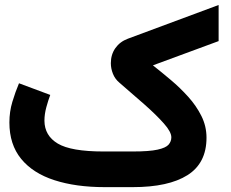

<svg xmlns="http://www.w3.org/2000/svg" viewBox="-20 -769 951 789"><path d="M524.9 -146.5Q593.8 -146.5 627.7 -154.1Q661.6 -161.6 672.9 -174.8Q684.1 -188 684.1 -204.6Q684.1 -227.1 653.3 -261.7Q622.6 -296.4 574 -339.4Q525.4 -382.3 470.7 -429.2Q452.6 -444.3 444.1 -465.8Q435.5 -487.3 435.5 -509.3Q435.5 -544.9 454.1 -571.3Q472.7 -597.7 505.4 -609.9L878.4 -748.5V-600.1L608.4 -500.5Q643.6 -472.7 681.9 -440.4Q720.2 -408.2 753.4 -371.3Q786.6 -334.5 807.6 -292.5Q828.6 -250.5 828.6 -203.1Q828.6 -98.6 750.5 -49.3Q672.4 0 525.4 0H410.2Q291.5 0 203.4 -28.6Q115.2 -57.1 66.9 -116.2Q18.6 -175.3 18.6 -265.6Q18.6 -310.1 30.8 -350.6Q43 -391.1 58.1 -426.8L186.5 -378.9Q178.2 -356.9 170.4 -328.4Q162.6 -299.8 162.6 -272.9Q163.1 -211.4 217.5 -179Q272 -146.5 405.3 -146.5Z"/></svg>

Font: Vazir Black WOL
Style: Black-WOL
Weight: 900
Designer: Saber Rastikerdar
Foundry: Saber Rastikerdar
Version: Version 30.0.0